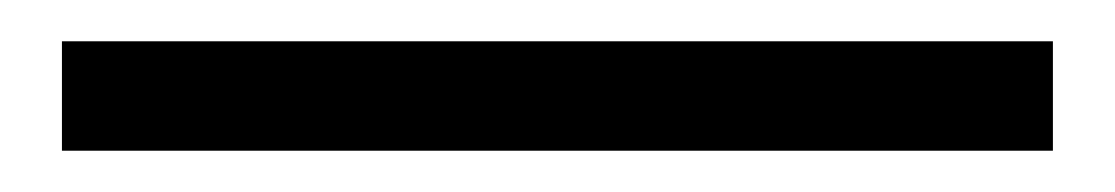

<svg xmlns="http://www.w3.org/2000/svg" viewBox="-20 30 540 93"><path d="M490 50V103H10V50Z"/></svg>

Font: Nacelle Light
Style: Regular
Weight: 300
Designer: Sora Sagano
Foundry: Sora Sagano
Version: Version 1.000;FEAKit 1.0